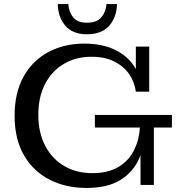

<svg xmlns="http://www.w3.org/2000/svg" viewBox="-20 -912 878 947"><path d="M406 15Q304 15 223.5 -26.5Q143 -68 97.5 -147.5Q52 -227 52 -341Q52 -455 96.5 -534.5Q141 -614 219 -655.5Q297 -697 396 -697Q480 -697 542.5 -668.5Q605 -640 640.5 -587Q676 -534 678 -460H650Q644 -506 618 -545Q592 -584 545 -608Q498 -632 431 -632Q354 -632 295 -597Q236 -562 202.5 -498Q169 -434 169 -345Q169 -258 203 -193Q237 -128 297 -93Q357 -58 435 -58Q514 -58 565 -89Q616 -120 641.5 -172Q667 -224 670 -283H695Q696 -198 666.5 -130.5Q637 -63 573.5 -24Q510 15 406 15ZM673 0V-197L695 -283H739V0ZM448 -283V-345H828V-283ZM678 -460 650 -521V-682H716V-460ZM409 -743Q338 -743 302 -785.5Q266 -828 265 -892H317Q319 -855 340 -827.5Q361 -800 409 -800Q458 -800 480.5 -827.5Q503 -855 505 -892H557Q556 -828 519 -785.5Q482 -743 409 -743Z"/></svg>

Font: Montagu Slab 24pt
Style: Regular
Weight: 400
Designer: Florian Karsten
Foundry: Florian Karsten
Version: Version 1.000